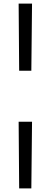

<svg xmlns="http://www.w3.org/2000/svg" viewBox="-20 -780 283 1071"><path d="M158.7 -759.8 154.8 -385.3H86.9L84 -759.8ZM158.7 -101.1 154.8 271H86.9L84 -101.1Z"/></svg>

Font: Lora
Style: Regular
Weight: 400
Designer: Olga Karpushina, Alexei Vanyashin
Foundry: Cyreal (www.cyreal.org, a@cyreal.org)
Version: Version 1.014